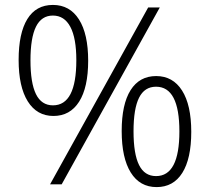

<svg xmlns="http://www.w3.org/2000/svg" viewBox="-20 -744 847 775"><path d="M55.2 -502Q55.2 -609.9 90.3 -667Q125.5 -724.1 193.6 -724.1Q261.7 -724.1 298.8 -665.5Q335.9 -606.9 335.9 -499Q335.9 -391.1 299.3 -333.5Q262.7 -275.9 195.8 -275.9Q128.9 -275.9 92 -335Q55.2 -394 55.2 -502ZM229 0H182.1L578.1 -713.9H625ZM193.8 -318.8Q288.1 -318.8 288.1 -501Q288.1 -590.3 263.9 -635.7Q239.7 -681.2 193.6 -681.2Q147.5 -681.2 125.2 -636.2Q103 -591.3 103 -500.2Q103 -409.2 125.2 -364Q147.5 -318.8 193.8 -318.8ZM471.2 -214.8Q471.2 -323.2 507.1 -380.1Q543 -437 610.4 -437Q677.7 -437 714.8 -378.7Q752 -320.3 752 -211.9Q752 -103.5 715.8 -46.1Q679.7 11.2 612.1 11.2Q544.4 11.2 507.8 -47.6Q471.2 -106.4 471.2 -214.8ZM609.9 -394Q563.5 -394 541.3 -349.6Q519 -305.2 519 -213.9Q519 -122.6 541.3 -77.9Q563.5 -33.2 609.9 -33.2Q704.1 -33.2 704.1 -213.6Q704.1 -394 609.9 -394Z"/></svg>

Font: Open Sans Hebrew Light
Style: Regular
Weight: 300
Foundry: Ascender Corporation, Yanek Iontef
Version: Version 2.001;PS 002.001;hotconv 1.0.70;makeotf.lib2.5.58329